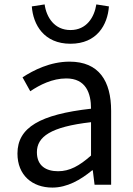

<svg xmlns="http://www.w3.org/2000/svg" viewBox="-20 -836 603 869"><path d="M217 13C284 13 345 -22 397 -65H400L408 0H483V-334C483 -469 428 -557 295 -557C207 -557 131 -518 82 -486L117 -423C160 -452 217 -481 280 -481C369 -481 392 -414 392 -344C161 -318 59 -259 59 -141C59 -43 126 13 217 13ZM243 -61C189 -61 147 -85 147 -147C147 -217 209 -262 392 -283V-132C339 -85 295 -61 243 -61ZM299 -638C419 -638 467 -724 473 -807L416 -816C407 -758 372 -700 299 -700C226 -700 190 -758 182 -816L124 -807C130 -724 179 -638 299 -638Z"/></svg>

Font: Noto Sans CJK SC
Style: Regular
Weight: 400
Designer: Ryoko NISHIZUKA 西塚涼子 (kana, bopomofo & ideographs); Paul D. Hunt (Latin, Greek & Cyrillic); Sandoll Communications 산돌커뮤니
Foundry: Adobe
Version: Version 2.004;hotconv 1.0.118;makeotfexe 2.5.65603